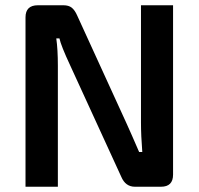

<svg xmlns="http://www.w3.org/2000/svg" viewBox="-20 -710 755 730"><path d="M638 -690V-46Q638 0 592 0H493Q457 0 441 -38L247 -461Q212 -536 206 -564H194Q200 -522 200 -460V0H77V-644Q77 -690 124 -690H221Q241 -690 252.5 -681Q264 -672 273 -652L461 -241Q464 -234 482 -194Q500 -154 509 -132H521Q516 -195 516 -244V-690Z"/></svg>

Font: Exo 2 Semi Bold
Style: Regular
Weight: 600
Designer: Natanael Gama
Version: Version 1.001;PS 001.001;hotconv 1.0.88;makeotf.lib2.5.64775